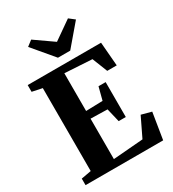

<svg xmlns="http://www.w3.org/2000/svg" viewBox="-230 -1110 1113 1234"><g transform="rotate(-30 326.5 -492.5)"><path d="M108.5 -62V-677.5L34 -693V-743H578.5L593 -566.5H522.5L478 -679L276 -691V-411L400 -414.5L424.5 -509H477.5V-250H424.5L400.5 -351L276 -354V-54L498.5 -72L567.5 -215L642 -195L610.5 0H34.5V-48.5ZM290.5 -798 159 -954 199.5 -985 336 -889.5 472.5 -985 513.5 -953 381.5 -798Z"/></g></svg>

Font: Merriweather 60pt ExtraBold
Style: Regular
Weight: 800
Version: Version 2.100